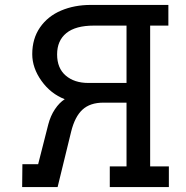

<svg xmlns="http://www.w3.org/2000/svg" viewBox="-20 -760 755 780"><path d="M666 -84V0H426V-84H494V-343H400Q346 -343 315 -314.5Q284 -286 269 -225L214 0H70L71 -93H135L176 -254Q185 -289 203 -316Q221 -343 243 -357Q186 -379 148.5 -431.5Q111 -484 111 -540Q111 -603 142.5 -648.5Q174 -694 228 -717Q282 -740 349 -740H664V-656H590V-84ZM494 -423V-656H361Q287 -656 249.5 -625.5Q212 -595 212 -539Q212 -483 247 -453Q282 -423 339 -423Z"/></svg>

Font: Arvo
Style: Regular
Weight: 400
Designer: Anton Koovit (Cyrillic Expansion: Cyreal)
Foundry: Anton Koovit, Yassin Baggar
Version: Version 3.000